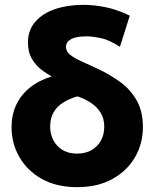

<svg xmlns="http://www.w3.org/2000/svg" viewBox="-20 -755 636 790"><path d="M297.5 15Q212.5 15 152.2 -18.8Q92 -52.5 59.8 -108.8Q27.5 -165 27.5 -232.5Q27.5 -282 46.5 -323Q65.5 -364 102.2 -394Q139 -424 192.5 -440.5Q175.5 -449.5 152.5 -466.5Q129.5 -483.5 112.2 -511.5Q95 -539.5 95 -580Q95 -630.5 125 -665.2Q155 -700 206.5 -717.5Q258 -735 322 -735Q366 -735 413.8 -725.5Q461.5 -716 514 -690.5L473.5 -562.5Q428.5 -591.5 393.8 -598.5Q359 -605.5 338 -605.5Q293 -605.5 272.2 -593.8Q251.5 -582 251.5 -562Q251.5 -543.5 268 -530Q284.5 -516.5 314 -503.2Q343.5 -490 383 -471.5Q434 -447.5 476 -416.5Q518 -385.5 543 -340.8Q568 -296 568 -232Q568 -164.5 535.5 -108.2Q503 -52 442.5 -18.5Q382 15 297.5 15ZM297.5 -123Q331 -123 356 -137Q381 -151 395 -176Q409 -201 409 -234Q409 -267 394.2 -291Q379.5 -315 354.8 -331.5Q330 -348 298.5 -358.5Q265 -349 239.8 -333Q214.5 -317 200.5 -292.8Q186.5 -268.5 186.5 -235.5Q186.5 -185.5 216.8 -154.2Q247 -123 297.5 -123Z"/></svg>

Font: Geologica Cursive
Style: Bold
Weight: 700
Designer: Sindre Bremnes, Frode Helland
Foundry: Monokrom Skriftforlag AS
Version: Version 1.010;gftools[0.9.28]